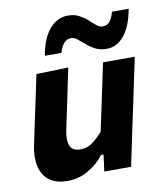

<svg xmlns="http://www.w3.org/2000/svg" viewBox="-84 -808 746 889"><g transform="rotate(-10 289.0 -363.0)"><path d="M163 13.5Q82.5 13.5 51 -39Q31 -72 31 -119Q31 -147 38 -179.5Q46 -218.5 57.5 -272Q72.5 -342 83.5 -393.8Q94.5 -445.5 105.5 -499L256 -503.5Q245 -450.5 234 -398.5Q223 -346.5 211.5 -290.5L196.5 -219.5Q192 -198 192 -180.5Q192 -161 197.5 -147Q208 -120 247 -120Q277.5 -120 302.8 -138.2Q328 -156.5 352 -184.5L374.5 -290.5Q386.5 -346.5 397 -396Q407.5 -445.5 418.5 -499H568Q556.5 -445.5 545.5 -393.5Q534.5 -341.5 520 -271.5L508 -216Q495 -154 484.5 -104Q473.5 -53.5 462.5 0H336.5L347 -78H334.5Q306.5 -39.5 260.8 -13Q215 13.5 163 13.5ZM447 -557.5Q416 -557.5 393.5 -569.2Q371 -581 353.5 -596.5Q336 -611.5 321.5 -623.2Q307 -635 292.5 -635Q269.5 -635 256.2 -617.2Q243 -599.5 236.5 -575.5H158.5Q172.5 -655 208.5 -697.8Q244.5 -740.5 295.5 -740.5Q325.5 -740.5 347.5 -728.8Q369.5 -717 386.5 -702Q403 -686.5 417.5 -674.8Q432 -663 447 -663Q469.5 -663 482 -681Q494.5 -699 500 -722.5H578.5Q564.5 -643 530 -600.2Q495.5 -557.5 447 -557.5Z"/></g></svg>

Font: Heraclito
Style: Bold Italic
Weight: 700
Italic angle: -12°
Designer: Kostas Bartsokas (font) & Cristiano Sobral (main changes)
Foundry: Kostas Bartsokas (font) & Cristiano Sobral (main changes)
Version: Version 1.00;July 8, 2020;FontCreator 13.0.0.2655 64-bit